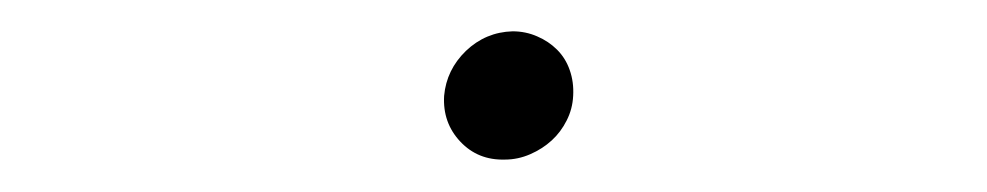

<svg xmlns="http://www.w3.org/2000/svg" viewBox="-20 -411 627 122"><path d="M262.2 -350.1Q263.7 -366.7 276.1 -378.7Q288.6 -390.6 305.7 -391.1Q314 -391.1 321.3 -387.9Q328.6 -384.8 334 -379.4Q339.4 -374 342 -366.5Q344.7 -358.9 344.2 -350.1Q343.8 -341.8 340.1 -334.5Q336.4 -327.1 330.6 -321.8Q324.7 -316.4 316.9 -313Q309.1 -309.6 300.8 -309.6Q283.7 -309.1 272.5 -321Q261.2 -333 262.2 -350.1Z"/></svg>

Font: Roboto Mono Light
Style: Italic
Weight: 300
Designer: Google
Version: Version 2.000985; 2015; ttfautohint (v1.3)